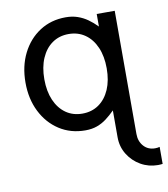

<svg xmlns="http://www.w3.org/2000/svg" viewBox="-83 -588 770 882"><g transform="rotate(-10 302.0 -147.0)"><path d="M604.5 143.6Q595.2 146.5 583 146.5Q550.3 146.5 530 123.8Q509.8 101.1 509.8 66.9H421.9Q421.9 110.8 444.1 146.7Q466.3 182.6 502.9 203.6Q539.6 224.6 583 224.6Q588.4 224.6 594 224.1Q599.6 223.6 604.5 223.1ZM427.7 -253.9Q427.7 -197.8 409.7 -156Q391.6 -114.3 358.9 -91.3Q326.2 -68.4 282.2 -68.4Q238.3 -68.4 205.6 -91.3Q172.9 -114.3 154.8 -156Q136.7 -197.8 136.7 -253.9Q136.7 -310.1 154.8 -351.8Q172.9 -393.6 205.6 -416.5Q238.3 -439.5 282.2 -439.5Q326.2 -439.5 358.9 -416.5Q391.6 -393.6 409.7 -351.8Q427.7 -310.1 427.7 -253.9ZM509.8 -425.8Q509.8 -450.7 509.8 -469.2Q509.8 -487.8 509.8 -497.8Q509.8 -507.8 509.8 -507.8H425.8V-449.2Q405.3 -470.2 383.8 -485.4Q362.3 -500.5 337.6 -509Q313 -517.6 282.2 -517.6Q213.9 -517.6 161.1 -483.4Q108.4 -449.2 78.6 -389.6Q48.8 -330.1 48.8 -253.9Q48.8 -177.7 78.6 -118.2Q108.4 -58.6 161.1 -24.4Q213.9 9.8 282.2 9.8Q313 9.8 336.7 1.2Q360.4 -7.3 380.9 -22.7Q401.4 -38.1 421.9 -58.6V66.9H509.8Z"/></g></svg>

Font: Giphurs SC
Style: Regular
Weight: 400
Version: Version 0.920